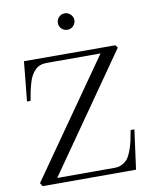

<svg xmlns="http://www.w3.org/2000/svg" viewBox="-99 -995 829 1066"><g transform="rotate(-10 316.0 -462.0)"><path d="M42 -19 53.2 0H580.1L609.9 -222.2H588.9Q582 -183.6 576.2 -158.2Q570.3 -132.8 560.3 -106.4Q550.3 -80.1 538.1 -64.9Q525.9 -49.8 507.3 -40.3Q488.8 -30.8 464.8 -30.8H141.1L598.1 -685.1L586.9 -700.2L71.8 -701.2V-700.2L49.8 -478H69.8Q75.2 -509.8 79.8 -531.7Q84.5 -553.7 91.6 -577.6Q98.6 -601.6 107.4 -616.7Q116.2 -631.8 128.4 -644.8Q140.6 -657.7 157 -663.8Q173.3 -669.9 193.8 -669.9H498ZM293.9 -877.9Q293.9 -857.9 307.6 -844.5Q321.3 -831.1 340.8 -831.1Q359.4 -831.1 373.3 -844.7Q387.2 -858.4 387.2 -877.9Q387.2 -896.5 373 -910.2Q358.9 -923.8 340.8 -923.8Q321.3 -923.8 307.6 -910.2Q293.9 -896.5 293.9 -877.9Z"/></g></svg>

Font: Ortica Linear Light
Style: Regular
Weight: 300
Designer: Benedetta Bovani
Foundry: Collletttivo
Version: Version 2.000;Glyphs 3.1.2 (3151)